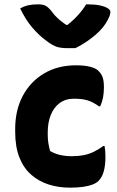

<svg xmlns="http://www.w3.org/2000/svg" viewBox="-20 -853 540 885"><path d="M331 -552Q357 -552 377 -549Q397 -546 412 -540Q427 -534 435 -525Q447 -513 453 -497Q459 -481 459 -451Q459 -425 455 -404Q451 -383 442 -363H436Q408 -383 383.5 -390.5Q359 -398 321 -398Q282 -398 255 -378Q228 -358 214 -323Q200 -288 200 -243V-232Q200 -212 203 -193Q206 -174 211 -157Q233 -144 258 -138.5Q283 -133 311 -133Q340 -133 364 -137.5Q388 -142 410.5 -152.5Q433 -163 456 -180H462Q464 -169 465 -158Q466 -147 466 -130Q466 -92 458.5 -64Q451 -36 434 -19Q424 -9 405.5 -2Q387 5 361 8.5Q335 12 302 12Q250 12 204.5 -2.5Q159 -17 124 -47.5Q89 -78 69.5 -127Q50 -176 50 -245V-259Q50 -346 85.5 -412Q121 -478 184 -515Q247 -552 331 -552ZM327 -631Q318 -631 311 -631Q304 -631 291 -631Q262 -631 242.5 -637Q223 -643 195 -664Q177 -677 160 -693Q143 -709 127.5 -727.5Q112 -746 98.5 -767.5Q85 -789 73 -814Q90 -824 109.5 -828.5Q129 -833 155 -833Q178 -833 191 -826Q204 -819 221 -797Q233 -780 252.5 -763Q272 -746 310 -722L255 -738H321L268 -720Q313 -754 338 -781.5Q363 -809 377 -833H383Q417 -833 440.5 -828Q464 -823 476.5 -815Q489 -807 489 -798Q489 -789 483.5 -775.5Q478 -762 466 -743Q455 -726 438.5 -709.5Q422 -693 402.5 -678Q383 -663 363.5 -651Q344 -639 327 -631Z"/></svg>

Font: Recursive Casual ExtraBold
Style: Regular
Weight: 800
Version: Version 1.047